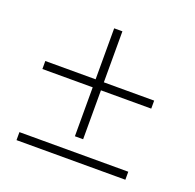

<svg xmlns="http://www.w3.org/2000/svg" viewBox="-105 -686 803 789"><g transform="rotate(20 296.5 -291.5)"><path d="M265 -104H301V-318H521V-353H301V-576H265V-353H45V-318H265ZM45 -42V-7H521V-42Z"/></g></svg>

Font: Fixel Display 20240404 ExLight
Style: Italic
Weight: 200
Italic angle: -10°
Designer: AlfaBravo + MacPaw
Foundry: Kyrylo Tkachov, Marchela Mozhyna, Serhii Makarenko, Maria Weinstein, Zakhar Kryvoshyya
Version: Version 1.211;Glyphs 3.2 (3225)